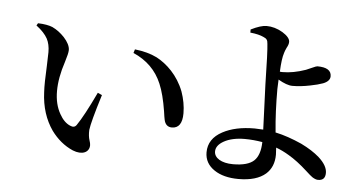

<svg xmlns="http://www.w3.org/2000/svg" viewBox="-53 -859 1826 983"><g transform="rotate(5 860.0 -367.5)"><path d="M346 -43C395 -23 432 -40 432 -77C432 -84 430 -92 427 -101C422 -116 420 -134 421 -155C424 -181 440 -242 470 -338L448 -348C409 -266 378 -208 355 -175C347 -163 336 -161 321 -168C300 -177 282 -195 267 -222C248 -255 239 -294 239 -339C239 -384 248 -435 267 -492C276 -521 281 -541 281 -553C281 -572 270 -594 249 -617C230 -637 210 -652 187 -663C170 -670 145 -675 112 -676L105 -664C133 -643 152 -622 163 -602C173 -583 178 -560 178 -533C178 -519 177 -496 176 -463C173 -403 172 -358 174 -327C177 -251 198 -187 235 -134C265 -93 302 -62 346 -43ZM841 -204C876 -204 894 -230 894 -281C894 -318 887 -355 874 -392C843 -473 785 -527 732 -555C700 -571 662 -581 618 -586L612 -567C681 -537 730 -489 758 -422C773 -387 785 -340 794 -283C797 -262 799 -248 801 -240C806 -216 820 -204 841 -204Z M1203 29C1266 29 1312 15 1343 -12C1370 -36 1384 -69 1384 -112C1384 -121 1383 -133 1382 -148C1404 -140 1427 -129 1450 -115C1479 -98 1511 -74 1546 -42C1562 -27 1573 -18 1580 -13C1591 -6 1601 -2 1610 -2C1635 -2 1647 -15 1647 -41C1647 -66 1632 -92 1602 -119C1578 -140 1547 -160 1508 -179C1461 -200 1415 -216 1372 -225V-228C1365 -297 1362 -370 1362 -447C1362 -456 1363 -472 1364 -496C1393 -479 1418 -470 1437 -470C1464 -470 1494 -473 1528 -480C1555 -485 1576 -491 1593 -497C1616 -506 1628 -519 1628 -536C1628 -566 1604 -581 1556 -581C1553 -581 1544 -578 1529 -571C1517 -566 1507 -561 1499 -558C1456 -543 1417 -536 1382 -536C1375 -536 1370 -536 1367 -537C1369 -581 1373 -613 1380 -634C1382 -642 1386 -651 1391 -662C1398 -674 1401 -684 1401 -693C1401 -708 1388 -724 1362 -740C1335 -756 1307 -764 1279 -764C1260 -764 1233 -756 1199 -739V-723C1230 -720 1252 -714 1267 -707C1284 -700 1290 -693 1291 -673C1294 -648 1297 -578 1299 -464C1300 -437 1302 -387 1305 -312C1306 -277 1307 -251 1308 -234C1289 -235 1275 -236 1264 -236C1197 -236 1143 -224 1100 -201C1053 -176 1029 -140 1029 -93C1029 -55 1046 -25 1079 -3C1110 18 1152 29 1203 29ZM1169 -44C1109 -44 1072 -68 1072 -101C1072 -122 1085 -140 1112 -155C1139 -170 1175 -178 1218 -178C1249 -178 1279 -175 1309 -170C1308 -125 1297 -93 1277 -74C1256 -54 1220 -44 1169 -44Z"/></g></svg>

Font: AllPunType SemiBold
Style: Regular
Weight: 600
Version: 1.0